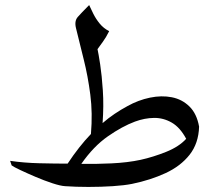

<svg xmlns="http://www.w3.org/2000/svg" viewBox="-20 -735 851 758"><path d="M247 -89Q292 -157 339 -206Q346 -288 336.5 -361.5Q327 -435 310.5 -500.5Q294 -566 280 -624Q273 -652 287 -668Q301 -684 332 -715Q338 -702 348 -681.5Q358 -661 373.5 -642Q389 -623 411 -612Q398 -586 386 -570Q374 -554 365 -541Q369 -523 375.5 -480.5Q382 -438 386 -378Q390 -318 385 -249Q408 -269 432.5 -285.5Q457 -302 483 -316Q526 -340 572 -349.5Q618 -359 658.5 -351Q699 -343 728 -314.5Q757 -286 766 -235Q764 -169 728.5 -124Q693 -79 633.5 -51.5Q574 -24 501 -9Q471 -3 425 0Q379 3 329 3Q279 3 237 0Q219 -1 187 -11.5Q155 -22 121 -36.5Q87 -51 60.5 -63.5Q34 -76 26 -82L20 -100Q74 -92 136 -90.5Q198 -89 247 -89ZM301 -88Q355 -87 419.5 -90Q484 -93 535 -104Q585 -115 636 -135.5Q687 -156 715 -187Q691 -232 658 -251Q625 -270 588 -269.5Q551 -269 513 -255Q462 -236 405.5 -196.5Q349 -157 301 -88Z"/></svg>

Font: Bona Nova SC
Style: Regular
Weight: 400
Designer: Mateusz Machalski
Foundry: Capitalics
Version: Version 4.001; ttfautohint (v1.8.4.7-5d5b)